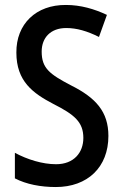

<svg xmlns="http://www.w3.org/2000/svg" viewBox="-20 -744 496 774"><path d="M417 -196C417 -294 366 -350 266 -400C180 -445 148 -469 148 -536C148 -592 184 -631 247 -631C289 -631 331 -619 379 -595L411 -684C360 -708 305 -724 246 -724C125 -725 45 -647 46 -532C46 -416 113 -368 195 -325C280 -282 316 -252 316 -188C316 -129 278 -82 206 -82C151 -82 90 -101 40 -128V-25C86 -1 144 10 205 10C333 10 417 -70 417 -196Z"/></svg>

Font: Noto Sans Gurmukhi UI Condensed Medium
Style: Regular
Weight: 500
Width: 3
Designer: Jelle Bosma - Monotype Design Team
Foundry: Monotype Imaging Inc.
Version: Version 2.004